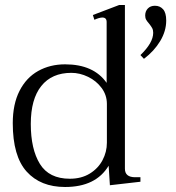

<svg xmlns="http://www.w3.org/2000/svg" viewBox="-20 -737 702 767"><path d="M31 -245Q31 -321 58 -374Q85 -427 132.5 -453.5Q180 -480 240 -480Q354 -480 406 -406V-649Q406 -667 389 -667Q377 -667 357 -658L351 -677L456 -717H479V-63Q479 -29 520 -29H541V-11L419 3L414 -75Q363 10 240 10Q142 10 86.5 -51.5Q31 -113 31 -245ZM541 -517Q592 -566 592 -606Q592 -617 588 -624.5Q584 -632 576 -642Q568 -651 564 -658Q560 -665 560 -675Q560 -692 570.5 -703Q581 -714 599 -714Q619 -714 631.5 -700Q644 -686 644 -655Q644 -613 620 -573Q596 -533 555 -502ZM407 -167V-322Q407 -357 386 -385.5Q365 -414 332 -430Q299 -446 265 -446Q187 -446 145 -393.5Q103 -341 103 -242Q103 -141 139.5 -82Q176 -23 259 -23Q305 -23 338.5 -43.5Q372 -64 389.5 -97Q407 -130 407 -167Z"/></svg>

Font: Taviraj Light
Style: Regular
Weight: 300
Designer: Katatrad Team
Foundry: CadsonDemak
Version: Version 1.001